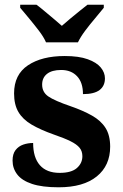

<svg xmlns="http://www.w3.org/2000/svg" viewBox="-20 -786 521 816"><path d="M229.1 10Q159.4 10 116.3 -4.3Q73.2 -18.6 53.3 -44.5Q33.4 -70.3 33.4 -103.5Q33.4 -131.7 46.1 -148.2Q58.9 -164.6 78.9 -171.5Q98.9 -178.3 120.8 -178.3Q120.8 -116.5 149.5 -83.9Q178.2 -51.3 233.4 -51.3Q283.5 -51.3 306.8 -71.9Q330.1 -92.5 330.1 -122Q330.1 -143.6 318.1 -158.1Q306.2 -172.7 279.7 -185.8Q253.2 -199 208.8 -214.2Q152 -234.3 114.4 -256.4Q76.9 -278.5 58.3 -309.9Q39.8 -341.3 39.8 -388.9Q39.8 -469.1 98.9 -508.5Q157.9 -547.9 255.1 -547.9Q315.3 -547.9 353 -534.2Q390.7 -520.6 408.4 -499Q426 -477.4 426 -453Q426 -420.8 403.2 -403.4Q380.3 -386 332.6 -386Q332.6 -435.5 307.5 -462Q282.4 -488.6 240.2 -488.6Q200.8 -488.6 179.9 -472.1Q159.1 -455.7 159.1 -426.5Q159.1 -394.3 185.3 -376.2Q211.5 -358 280.2 -334.5Q333.8 -315.9 371.4 -294.5Q409.1 -273.1 428.6 -242.1Q448.2 -211 448.2 -162.7Q448.2 -82.3 391.3 -36.2Q334.4 10 229.1 10ZM175.6 -606Q165.6 -629 145.3 -655.5Q125 -682 103.4 -708Q81.8 -734 65.8 -753V-766H134.9Q149.3 -755.6 168.6 -739.2Q187.9 -722.8 207.9 -706.3Q227.9 -689.8 242.9 -676.2Q257.9 -689.8 278 -706.3Q298 -722.8 318.1 -739.2Q338.1 -755.6 351.9 -766H421.1V-753Q406.1 -734 384 -708Q361.9 -682 342 -655.5Q322.2 -629 311.2 -606Z"/></svg>

Font: Noto Serif Hebrew
Style: Regular
Weight: 400
Designer: Monotype Design Team
Foundry: Monotype Imaging Inc.
Version: Version 2.003